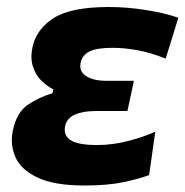

<svg xmlns="http://www.w3.org/2000/svg" viewBox="-20 -532 542 562"><path d="M227.5 11Q137.5 11 88.8 -12.8Q40 -36.5 24.5 -73.5Q14.5 -97 14.5 -121.5Q14.5 -135.5 17.5 -149.5Q28.5 -203.5 62.5 -226Q96.5 -248.5 133.5 -259L136 -270.5Q119.5 -278.5 102.5 -294.5Q85.5 -310.5 77 -335.5Q72 -349.5 72 -366Q72 -379 75 -393.5Q86.5 -447 137.2 -479.2Q188 -511.5 299 -511.5Q352.5 -511.5 408.2 -502.5Q464 -493.5 502 -480L465 -360.5Q419 -378.5 381.5 -385.2Q344 -392 308.5 -392Q263.5 -392 242.2 -381.5Q221 -371 216 -348.5Q215 -343.5 215 -338.5Q215 -321 231 -310Q251.5 -295.5 292 -295.5H372L353 -207H260.5Q222.5 -207 199 -196.5Q175.5 -186 170.5 -162.5Q169.5 -157 169.5 -152Q169.5 -133 186.5 -122Q208 -107.5 264 -107.5Q310 -107.5 355.8 -119.5Q401.5 -131.5 434.5 -146.5L416.5 -19.5Q387.5 -8.5 341.2 1.2Q295 11 227.5 11Z"/></svg>

Font: Heraclito
Style: Bold Italic
Weight: 700
Italic angle: -12°
Designer: Kostas Bartsokas (font) & Cristiano Sobral (main changes)
Foundry: Kostas Bartsokas (font) & Cristiano Sobral (main changes)
Version: Version 1.00;July 8, 2020;FontCreator 13.0.0.2655 64-bit